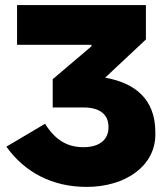

<svg xmlns="http://www.w3.org/2000/svg" viewBox="-20 -720 652 754"><path d="M320 14C475 14 590 -70 590 -191V-201C590 -331 510 -394 393 -415L553 -565V-700H47V-544H339V-538L187 -409V-298H308C375 -298 406 -268 406 -222V-219C406 -172 371 -142 308 -142C244 -142 197 -170 157 -234L5 -144C78 -42 187 14 320 14Z"/></svg>

Font: Fixel Display ExtraBold
Style: Regular
Weight: 800
Designer: AlfaBravo + MacPaw
Foundry: Kyrylo Tkachov, Marchela Mozhyna, Serhii Makarenko, Maria Weinstein, Zakhar Kryvoshyya
Version: Version 1.211